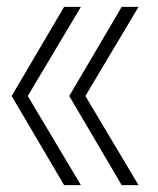

<svg xmlns="http://www.w3.org/2000/svg" viewBox="-20 -540 461 560"><path d="M167 0 14 -260 167 -520H216L61 -260L216 0ZM335 0 182 -260 335 -520H384L229 -260L384 0Z"/></svg>

Font: M PLUS 1 Thin Light
Style: Regular
Weight: 300
Version: Version 1.001